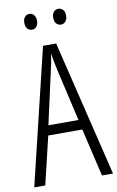

<svg xmlns="http://www.w3.org/2000/svg" viewBox="-97 -941 608 994"><g transform="rotate(-10 207.0 -444.5)"><path d="M356 0 297 -252H118L58 0H0L172 -714H241L414 0ZM224 -574Q218 -600 214 -622Q210 -644 206 -667Q200 -624 188 -574L128 -304H286ZM97 -848Q97 -867 106.5 -878Q116 -889 131 -889Q145 -889 154.5 -878Q164 -867 164 -848Q164 -827 154.5 -816.5Q145 -806 131 -806Q116 -806 106.5 -817Q97 -828 97 -848ZM249 -848Q249 -867 258.5 -878Q268 -889 283 -889Q297 -889 307 -878.5Q317 -868 317 -848Q317 -828 307 -817Q297 -806 283 -806Q268 -806 258.5 -817Q249 -828 249 -848Z"/></g></svg>

Font: Noto Sans Lao UI ExtCond Light
Style: Regular
Weight: 300
Width: 2
Designer: Monotype Design Team
Foundry: Monotype Imaging Inc.
Version: Version 2.000; ttfautohint (v1.8.4.7-5d5b)